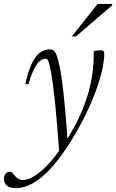

<svg xmlns="http://www.w3.org/2000/svg" viewBox="-101 -697 592 978"><path d="M44 -268.5H28Q39 -319 52.5 -353.2Q66 -387.5 81.8 -407.8Q97.5 -428 115.5 -436.8Q133.5 -445.5 152.5 -445.5Q163.5 -445.5 171.2 -440.5Q179 -435.5 186 -419.2Q193 -403 200 -370.5Q208 -338 215.5 -281.2Q223 -224.5 230.2 -144.5Q237.5 -64.5 244.5 38.5L201 86.5Q195.5 8 190.2 -56.5Q185 -121 179.8 -171.5Q174.5 -222 169.5 -260Q164.5 -298 160 -323.5Q153.5 -357.5 149.2 -373.5Q145 -389.5 141 -393.8Q137 -398 131.5 -398Q117 -398 102.5 -386.8Q88 -375.5 73.5 -347.2Q59 -319 44 -268.5ZM214 50.5 228.5 30.5Q267.5 -28.5 295.8 -86.5Q324 -144.5 342.5 -202.5Q361 -260.5 369.2 -318.5Q377.5 -376.5 376.5 -436Q386 -439 394.5 -440Q403 -441 410.5 -441Q421 -441 425.5 -437Q430 -433 430 -422Q430 -393.5 422.8 -356.2Q415.5 -319 401.5 -275.2Q387.5 -231.5 367.2 -183.2Q347 -135 320.8 -84.2Q294.5 -33.5 262.5 18.5Q209 104.5 160.2 158Q111.5 211.5 66.5 236.5Q21.5 261.5 -20 261.5Q-51.5 261.5 -66.2 248.2Q-81 235 -81 214.5Q-81 197.5 -72 187.5Q-63 177.5 -50.5 177.5Q-45.5 177.5 -40 182.2Q-34.5 187 -26.5 197.5Q-18 208 -7.2 214Q3.5 220 16 220Q40.5 220 72.5 200.8Q104.5 181.5 141 143.8Q177.5 106 214 50.5ZM264.5 -511.5 396.5 -677H471L470.5 -670L286 -511.5Z"/></svg>

Font: Newsreader 24pt Light
Style: Italic
Weight: 300
Italic angle: -17°
Designer: Hugues Gentile
Foundry: Production Type
Version: Version 1.003